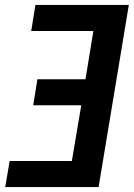

<svg xmlns="http://www.w3.org/2000/svg" viewBox="-20 -755 540 775"><path d="M1 0 19 -105H270L308 -330H114L131 -435H325L357 -630H106L123 -735H500L378 0Z"/></svg>

Font: Iosevka SS04 Extrabold
Style: Italic
Weight: 800
Italic angle: -9°
Monospace: yes
Designer: Belleve Invis
Foundry: Belleve Invis
Version: Version 19.0.0; ttfautohint (v1.8.4)